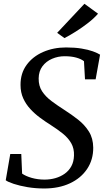

<svg xmlns="http://www.w3.org/2000/svg" viewBox="-20 -1008 571 1038"><path d="M218.5 11Q172 11 129 3.8Q86 -3.5 54.2 -14Q22.5 -24.5 11 -33.5L35.5 -175.5H95L99.5 -69.5Q119 -55.5 151.8 -46.2Q184.5 -37 220.5 -37Q251.5 -37 279.5 -45Q307.5 -53 330 -69Q352.5 -85 365.8 -109.5Q379 -134 380 -167Q381.5 -205 365 -233.8Q348.5 -262.5 319.5 -285.8Q290.5 -309 254.5 -332Q225 -350.5 196.2 -371.8Q167.5 -393 143.8 -418.8Q120 -444.5 105.5 -476.5Q91 -508.5 91 -548.5Q90.5 -611.5 123.8 -657Q157 -702.5 213.2 -727Q269.5 -751.5 337 -751.5Q384.5 -751.5 420.8 -745.5Q457 -739.5 482 -730.5Q507 -721.5 521 -712.5L497 -579H439.5L434 -677Q419 -689 392.5 -696.5Q366 -704 329 -704Q293.5 -704 261.5 -690.2Q229.5 -676.5 209.5 -649.8Q189.5 -623 189 -584Q188.5 -543.5 207.5 -514.5Q226.5 -485.5 258.2 -461.8Q290 -438 327.5 -414Q366 -389.5 401.8 -361.5Q437.5 -333.5 460.5 -297Q483.5 -260.5 484 -210Q484.5 -145 451.2 -95Q418 -45 358.2 -17Q298.5 11 218.5 11ZM328.5 -802 289 -830.5 436.5 -987.5 510 -934Q488 -908.5 455.2 -883.2Q422.5 -858 388.8 -836.8Q355 -815.5 328.5 -802Z"/></svg>

Font: Merriweather 36pt
Style: Italic
Weight: 400
Italic angle: -7.8°
Version: Version 2.101